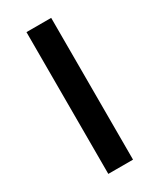

<svg xmlns="http://www.w3.org/2000/svg" viewBox="-181 -760 682 821"><g transform="rotate(-30 160.0 -350.0)"><path d="M99 -700V0H221V-700Z"/></g></svg>

Font: Fervojo
Style: Bold
Weight: 700
Designer: kohakuno
Version: ver.1.0